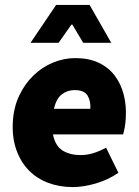

<svg xmlns="http://www.w3.org/2000/svg" viewBox="-20 -748 566 780"><path d="M32 -250Q35 -311 58 -359.5Q81 -408 116.5 -442Q152 -476 196 -494Q240 -512 286 -512Q341 -512 381 -493Q421 -474 446 -441Q471 -408 482.5 -364Q494 -320 491 -270Q490 -247 486.5 -229Q483 -211 480 -202H195Q205 -154 235 -136Q265 -118 307 -118Q333 -118 358 -125.5Q383 -133 411 -148L461 -46Q419 -17 368.5 -2.5Q318 12 276 12Q221 12 175 -5.5Q129 -23 96.5 -56.5Q64 -90 46.5 -139Q29 -188 32 -250ZM347 -306Q349 -338 335.5 -360Q322 -382 283 -382Q254 -382 231.5 -365Q209 -348 199 -306ZM208 -728H344L432 -574H318L274 -648H270L218 -574H104Z"/></svg>

Font: Kilde Sans Black
Style: Regular
Weight: 900
Italic angle: -3°
Designer: Paul D. Hunt
Foundry: Adobe Systems Incorporated
Version: Version 1.050;PS Version 1.000;hotconv 1.0.70;makeotf.lib2.5